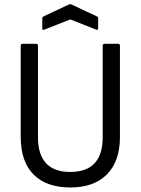

<svg xmlns="http://www.w3.org/2000/svg" viewBox="-20 -858 652 890"><path d="M306 11Q195 11 135.5 -49Q76 -109 76 -224V-646Q76 -655 85 -655H147Q156 -655 156 -646V-222Q156 -61 306 -61Q456 -61 456 -222V-646Q456 -655 465 -655H527Q536 -655 536 -646V-223Q536 -111 476 -50Q416 11 306 11ZM186 -721Q176 -716 176 -726V-773Q176 -779 182 -782L299 -837Q306 -840 312 -837L429 -782Q435 -780 435 -773V-726Q435 -717 425 -721L306 -768Z"/></svg>

Font: Sofia Sans Semi Condensed
Style: Regular
Weight: 400
Designer: Botio Nikoltchev, Ani Petrova
Foundry: lettersoup
Version: Version 4.100; ttfautohint (v1.8.4.7-5d5b)